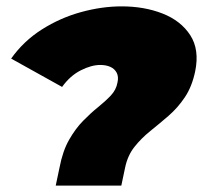

<svg xmlns="http://www.w3.org/2000/svg" viewBox="-20 -583 638 603"><path d="M155 0 167 -57Q177 -109 197 -144Q217 -179 241 -203.5Q265 -228 288 -246.5Q311 -265 328 -283Q345 -301 349 -324Q353 -342 346.5 -354.5Q340 -367 326.5 -373Q313 -379 295 -379Q267 -379 233.5 -362Q200 -345 175 -310L15 -399Q54 -454 111.5 -490.5Q169 -527 234.5 -545Q300 -563 362 -563Q433 -563 490.5 -540.5Q548 -518 577.5 -472.5Q607 -427 593 -359Q583 -311 560.5 -277.5Q538 -244 509 -219Q480 -194 452 -171.5Q424 -149 402.5 -122Q381 -95 373 -57L361 0Z"/></svg>

Font: Montserrat Thin Black
Style: Italic
Weight: 900
Italic angle: -11.3°
Version: Version 9.000